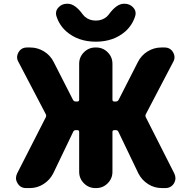

<svg xmlns="http://www.w3.org/2000/svg" viewBox="-20 -1003 997 1003"><path d="M825.2 -20.5Q786.1 -20.5 753.4 -41.5Q720.7 -62.5 703.1 -96.7L598.6 -314.5Q594.7 -323.2 585 -323.2H577.1Q567.4 -323.2 567.4 -313.5V-105.5Q567.4 -70.3 542.5 -45.4Q517.6 -20.5 482.4 -20.5H478.5Q443.4 -20.5 418.5 -45.4Q393.6 -70.3 393.6 -105.5V-313.5Q393.6 -323.2 383.8 -323.2H376Q366.2 -323.2 362.3 -314.5L257.8 -96.7Q240.2 -62.5 207.5 -41.5Q174.8 -20.5 135.7 -20.5H116.2Q86.9 -20.5 72.3 -44.9Q63.5 -58.6 63.5 -72.3Q63.5 -84 69.3 -96.7L218.8 -389.6Q223.6 -398.4 218.8 -407.2L76.2 -679.7Q69.3 -691.4 69.3 -704.1Q69.3 -716.8 77.1 -730.5Q91.8 -754.9 121.1 -754.9H137.7Q176.8 -754.9 210 -734.4Q243.2 -713.9 260.7 -678.7L361.3 -481.4Q366.2 -472.7 376 -472.7H383.8Q393.6 -472.7 393.6 -482.4V-669.9Q393.6 -705.1 418.5 -730Q443.4 -754.9 478.5 -754.9H482.4Q517.6 -754.9 542.5 -730Q567.4 -705.1 567.4 -669.9V-482.4Q567.4 -472.7 577.1 -472.7H585Q594.7 -472.7 599.6 -481.4L700.2 -678.7Q717.8 -713.9 751 -734.4Q784.2 -754.9 823.2 -754.9H839.8Q869.1 -754.9 883.8 -730.5Q891.6 -716.8 891.6 -704.1Q891.6 -691.4 884.8 -679.7L742.2 -407.2Q737.3 -398.4 742.2 -389.6L890.6 -96.7Q896.5 -84 896.5 -72.3Q896.5 -58.6 888.7 -44.9Q873 -20.5 843.8 -20.5ZM274.4 -919.9Q272.5 -926.8 272.5 -933.6Q272.5 -950.2 285.2 -963.9Q302.7 -983.4 330.1 -983.4H334Q372.1 -983.4 413.1 -926.8Q418 -920.9 422.9 -916Q446.3 -895.5 480.5 -895.5Q514.6 -895.5 538.1 -916Q543 -920.9 547.9 -926.8Q588.9 -983.4 627 -983.4H630.9Q658.2 -983.4 675.8 -963.9Q688.5 -950.2 688.5 -933.6Q688.5 -926.8 686.5 -919.9Q671.9 -872.1 634.8 -838.9Q573.2 -785.2 480.5 -785.2Q387.7 -785.2 326.2 -838.9Q289.1 -872.1 274.4 -919.9Z"/></svg>

Font: Gen Jyuu GothicX Heavy
Style: Bold
Weight: 900
Designer: [Source Han Sans]
Ryoko NISHIZUKA  (kana & ideographs); Paul D. Hunt (Latin, Greek & Cyrillic); Wenlong ZHANG  (bopomofo
Version: Version 1.002.20150607